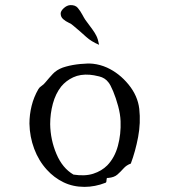

<svg xmlns="http://www.w3.org/2000/svg" viewBox="-20 -718 659 750"><path d="M524 -293Q530 -238 519.5 -182.5Q509 -127 491 -79Q474 -73 462.5 -60Q451 -47 438.5 -36Q426 -25 403 -23Q398 -24 397 -21Q396 -18 396 -14Q396 -5 392 -4Q351 12 310 12Q265 12 228 -6Q191 -24 163 -55Q131 -90 113.5 -137Q96 -184 95 -235Q95 -270 103.5 -304.5Q112 -339 130 -370Q134 -377 142.5 -382.5Q151 -388 158 -397Q172 -414 186.5 -429.5Q201 -445 225 -454Q230 -456 238 -458Q263 -465 293.5 -468Q324 -471 343 -469Q371 -466 398 -454Q446 -432 482 -388Q518 -344 524 -293ZM451 -245Q450 -272 441.5 -303.5Q433 -335 422 -361.5Q411 -388 403 -397Q390 -414 367.5 -419.5Q345 -425 331 -426Q294 -429 266 -416Q238 -403 219 -380Q197 -352 186.5 -313Q176 -274 176 -233Q177 -172 200.5 -116.5Q224 -61 267 -36Q312 -29 344.5 -39.5Q377 -50 399 -72Q428 -102 440.5 -148Q453 -194 451 -245ZM367 -543Q336 -556 316 -574.5Q296 -593 266 -618Q260 -624 248 -629.5Q236 -635 226.5 -643.5Q217 -652 217 -665Q217 -675 229 -686Q241 -697 254 -698Q274 -699 284 -687Q294 -675 302 -660Q305 -655 307.5 -650Q310 -645 313 -641Q330 -618 340 -604.5Q350 -591 356.5 -578Q363 -565 367 -543Z"/></svg>

Font: Yuji Syuku
Style: Regular
Weight: 400
Designer: Kataoka Yuji
Foundry: Kinuta Font Factory
Version: Version 3.002